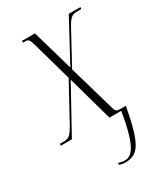

<svg xmlns="http://www.w3.org/2000/svg" viewBox="-189 -621 813 934"><g transform="rotate(-30 217.5 -154.0)"><path d="M231 228C306 228 335 187 372 -10H344C314 -10 314 -16 303 -55L234 -294L333 -476C359 -523 371 -526 402 -526H419L421 -536H355L231 -306L165 -536H93L91 -526H102C127 -526 127 -521 141 -473L199 -267L87 -62C60 -15 50 -10 17 -10H2L0 0H63L203 -254L274 0H340C308 198 270 218 234 218C223 218 213 216 200 212L199 222C212 226 219 228 231 228Z"/></g></svg>

Font: Noto Serif Display ExtraCondensed ExtraLight
Style: Italic
Weight: 200
Width: 2
Italic angle: -12°
Designer: Monotype Design Team
Foundry: Monotype Imaging Inc.
Version: Version 2.009